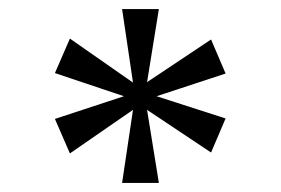

<svg xmlns="http://www.w3.org/2000/svg" viewBox="-20 -780 619 423"><path d="M249 -377H330L304 -538L445 -444L477 -519L325 -568L477 -618L445 -693L304 -599L330 -760H249L273 -598L134 -695L101 -619L253 -568L101 -518L134 -442L273 -538Z"/></svg>

Font: Noto Serif Devanagari SemiCondensed
Style: Regular
Weight: 400
Width: 4
Designer: Universal Thirst, Indian Type Foundry and the Monotype Design Team
Foundry: Monotype Imaging Inc.
Version: Version 2.004